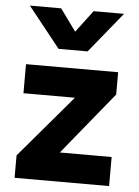

<svg xmlns="http://www.w3.org/2000/svg" viewBox="-54 -806 614 849"><g transform="rotate(5 253.0 -382.0)"><path d="M43 0V-99.5L278 -376H49.5V-505H458.5V-406L232.5 -129H462.5V0ZM187 -585 44 -764.5H183L253.5 -667L327 -764.5H462L316 -585Z"/></g></svg>

Font: Geologica SemiBold
Style: Regular
Weight: 600
Designer: Sindre Bremnes, Frode Helland
Foundry: Monokrom Skriftforlag AS
Version: Version 1.010;gftools[0.9.28]